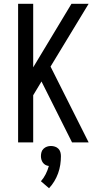

<svg xmlns="http://www.w3.org/2000/svg" viewBox="-20 -755 540 1018"><path d="M76 0H156V-250L200 -323L362 0H450L248 -402L450 -735H359L156 -398V-735H76ZM240 243Q256 226 268 206Q280 186 288 164Q296 142 299.5 119Q303 96 303 73Q303 62 300 51.5Q297 41 289.5 33.5Q282 26 271.5 22.5Q261 19 250 19Q239 19 229 22.5Q219 26 211 33.5Q203 41 200 51.5Q197 62 197 73Q197 82 199.5 91Q202 100 207.5 107.5Q213 115 221 119.5Q229 124 239 125Q239 125 239 125Q239 125 239 125Q233 147 222.5 168Q212 189 197 206Z"/></svg>

Font: Iosevka SS09
Style: Regular
Weight: 400
Monospace: yes
Designer: Belleve Invis
Foundry: Belleve Invis
Version: Version 5.2.1; ttfautohint (v1.8.3)